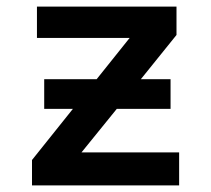

<svg xmlns="http://www.w3.org/2000/svg" viewBox="-20 -562 640 582"><path d="M77 0V-77L201 -232H114V-322H273L373 -447H92V-542H515V-456L407 -322H497V-232H334L227 -100H523V0Z"/></svg>

Font: Noto Sans Mono SemiBold
Style: Regular
Weight: 600
Designer: Monotype Design Team
Foundry: Monotype Imaging Inc.
Version: Version 2.014; ttfautohint (v1.8.4.7-5d5b)